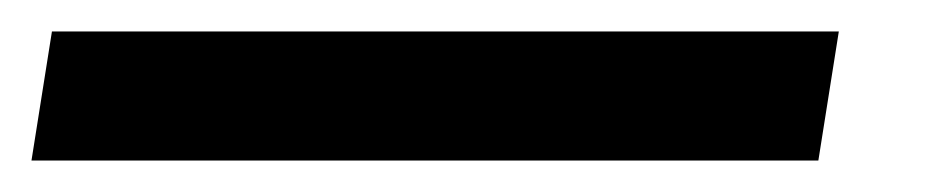

<svg xmlns="http://www.w3.org/2000/svg" viewBox="-77 2 597 122"><path d="M-57 104 -44 22H456L443 104Z"/></svg>

Font: MuseoModerno Thin Medium
Style: Italic
Weight: 500
Italic angle: -9°
Version: Version 1.003